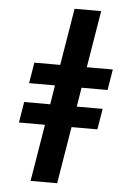

<svg xmlns="http://www.w3.org/2000/svg" viewBox="-63 -869 725 1058"><g transform="rotate(5 300.0 -340.0)"><path d="M147 143 199 -172H55L74 -287H218L235 -393H92L111 -508H254L306 -823H453L401 -508H545L526 -393H382L365 -287H508L489 -172H346L294 143Z"/></g></svg>

Font: Iosevka Slab Heavy Extended
Style: Italic
Weight: 900
Width: 7
Italic angle: -9°
Monospace: yes
Designer: Belleve Invis
Foundry: Belleve Invis
Version: Version 11.1.0; ttfautohint (v1.8.3)